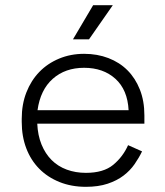

<svg xmlns="http://www.w3.org/2000/svg" viewBox="-20 -708 638 742"><path d="M477 -282Q473 -361 426 -403.5Q379 -446 305 -446Q232 -446 184 -403.5Q136 -361 125 -282ZM312 14Q256 14 210 -4.5Q164 -23 131.5 -56Q99 -89 81.5 -135Q64 -181 64 -237V-249Q64 -305 82 -351Q100 -397 132 -430Q164 -463 208.5 -481.5Q253 -500 305 -500Q356 -500 399 -483.5Q442 -467 472.5 -436.5Q503 -406 520.5 -362Q538 -318 538 -262V-230H124Q126 -185 140.5 -149.5Q155 -114 179.5 -89.5Q204 -65 238 -52.5Q272 -40 312 -40Q380 -40 417.5 -71Q455 -102 475 -147L529 -123Q517 -98 500 -73.5Q483 -49 457.5 -29.5Q432 -10 396 2Q360 14 312 14ZM262 -556 340 -688H416L324 -556Z"/></svg>

Font: Space Grotesk Light
Style: Regular
Weight: 300
Designer: Florian Karsten
Foundry: Florian Karsten
Version: Version 2.000